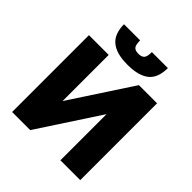

<svg xmlns="http://www.w3.org/2000/svg" viewBox="-239 -1074 1237 1237"><g transform="rotate(45 380.0 -455.0)"><path d="M70 0H235L510 -420.3V0H690.7V-700H525.3L250 -279.7V-700H70ZM380.7 -740.5Q433.2 -740.5 471.4 -751.3Q509.7 -762.2 533.5 -783Q557.3 -803.8 568.5 -836.2Q579.7 -868.5 579.7 -909.5H434Q434 -868.2 421.4 -854.2Q408.8 -840.2 380.7 -840.2Q350.8 -840.2 338.8 -854.2Q326.7 -868.2 326.7 -909.5H180Q180 -868.5 191.7 -836.2Q203.3 -803.8 227.5 -783Q251.7 -762.2 289.3 -751.3Q327 -740.5 380.7 -740.5Z"/></g></svg>

Font: Golos Text VF
Style: Regular
Weight: 400
Designer: A.Korolkova, Vitaly Kuzmin
Foundry: ParaType Ltd
Version: Version 2.005